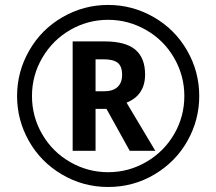

<svg xmlns="http://www.w3.org/2000/svg" viewBox="-20 -744 872 774"><path d="M365.2 -376H398.9Q435.1 -376 453.6 -393.1Q472.2 -410.2 472.2 -441.9Q472.2 -477.1 454.3 -491Q436.5 -504.9 397.9 -504.9H365.2ZM564.9 -443.8Q564.9 -360.4 490.2 -330.1L606 -136.2H502.9L409.2 -305.2H365.2V-136.2H272.9V-577.1H400.9Q485.8 -577.1 525.4 -543.9Q564.9 -510.7 564.9 -443.8ZM48.8 -356.9Q48.8 -454.6 97.7 -540Q146.5 -625.5 231.9 -674.8Q317.4 -724.1 416 -724.1Q513.7 -724.1 599.1 -675.3Q684.6 -626.5 733.9 -541Q783.2 -455.6 783.2 -356.9Q783.2 -260.7 735.8 -176.3Q688.5 -91.8 603 -41Q517.6 9.8 416 9.8Q314.9 9.8 229.5 -40.8Q144 -91.3 96.4 -175.8Q48.8 -260.3 48.8 -356.9ZM108.9 -356.9Q108.9 -273.9 150.1 -202.9Q191.4 -131.8 262.7 -90.8Q334 -49.8 416 -49.8Q499 -49.8 570.3 -91.6Q641.6 -133.3 682.4 -203.9Q723.1 -274.4 723.1 -356.9Q723.1 -439 681.9 -510.5Q640.6 -582 569.1 -623Q497.6 -664.1 416 -664.1Q334 -664.1 263.4 -623.5Q192.9 -583 150.9 -511.7Q108.9 -440.4 108.9 -356.9Z"/></svg>

Font: JBL Sans
Style: Semibold
Weight: 600
Version: Version 1.10